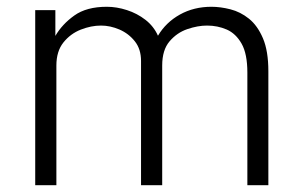

<svg xmlns="http://www.w3.org/2000/svg" viewBox="-20 -547 888 567"><path d="M84 0V-517H143.5V-441Q163.5 -475.5 199.5 -501.2Q235.5 -527 295.5 -527Q324.5 -527 354.8 -517.2Q385 -507.5 409.5 -488.5Q434 -469.5 446.5 -441.5Q470 -481 511.2 -504Q552.5 -527 604.5 -527Q631 -527 660.5 -519.5Q690 -512 715.2 -491.8Q740.5 -471.5 756.5 -434Q772.5 -396.5 772.5 -336.5V0H710.5V-332.5Q710.5 -388 693.5 -418Q676.5 -448 649.5 -459.8Q622.5 -471.5 591.5 -471.5Q564 -471.5 533.2 -461Q502.5 -450.5 480.8 -425Q459 -399.5 459 -353.5V0H396.5V-367Q396.5 -402 378.2 -425Q360 -448 332.8 -459.8Q305.5 -471.5 278.5 -471.5Q249 -471.5 218.5 -459.5Q188 -447.5 167.2 -421.5Q146.5 -395.5 146.5 -353.5V0Z"/></svg>

Font: Public Sans Thin ExtraLight
Style: Regular
Weight: 250
Version: Version 1.007